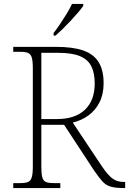

<svg xmlns="http://www.w3.org/2000/svg" viewBox="-20 -951 653 971"><path d="M47 0V-25H84Q108 -25 121.5 -30.5Q135 -36 140.5 -54Q146 -72 146 -108V-606Q146 -643 140.5 -660.5Q135 -678 121.5 -683.5Q108 -689 84 -689H47V-714H264Q349 -714 401.5 -695.5Q454 -677 479 -636.5Q504 -596 504 -530Q504 -474 483 -433Q462 -392 427 -367Q392 -342 348 -331L496 -109Q526 -65 549 -48Q572 -31 604 -31H613V0H607Q563 0 538.5 -7.5Q514 -15 496.5 -35Q479 -55 455 -90L304 -320H189V-108Q189 -72 194 -54Q199 -36 212.5 -30.5Q226 -25 251 -25H285V0ZM269 -349Q360 -349 409.5 -396Q459 -443 459 -529Q459 -580 442.5 -614.5Q426 -649 385.5 -666.5Q345 -684 272 -684H189V-349ZM251 -784Q266 -803 283.5 -829Q301 -855 317.5 -882Q334 -909 344 -931H401V-921Q392 -908 375 -888Q358 -868 337.5 -846Q317 -824 297 -804.5Q277 -785 261 -771H251Z"/></svg>

Font: Noto Serif Khmer ExtraLight
Style: Regular
Weight: 250
Version: Version 2.003